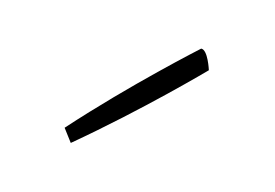

<svg xmlns="http://www.w3.org/2000/svg" viewBox="-33 -756 316 221"><g transform="rotate(10 125.0 -645.5)"><path d="M59 -579C135 -632 201 -689 201 -689C201 -689 196 -712 188 -712C188 -712 115 -657 49 -595L59 -579Z"/></g></svg>

Font: Yanone Kaffeesatz Extra Light
Style: Regular
Weight: 200
Designer: Yanone (Cyrillic: Daniel Pouzeot & Huerta Tipografica)
Foundry: Yanone
Version: Version 1.100;PS 001.100;hotconv 1.0.70;makeotf.lib2.5.58329